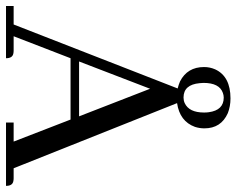

<svg xmlns="http://www.w3.org/2000/svg" viewBox="-94 -693 787 639"><g transform="rotate(90 299.5 -373.5)"><path d="M598.6 0H387.7V-25.4H451.2L377.9 -214.8H173.8L100.6 -25.4H148.4C151.7 -25.4 154.9 -25.1 158.2 -24.4C168.6 -22.5 173.8 -14.3 173.8 0H0V-25.4H61.5L274.4 -571.3C266.6 -573.2 258.8 -575.8 251 -579.1C219.1 -595.4 203.1 -622.1 203.1 -659.2C203.1 -672.2 205.7 -684.6 210.9 -696.3C226.6 -730.1 258.8 -747.1 307.6 -747.1C325.2 -747.1 341.5 -744.1 356.4 -738.3C390.3 -723.3 407.2 -697.3 407.2 -660.2C407.2 -649.7 405.6 -639.3 402.3 -628.9C390 -595.1 363.6 -575.2 323.2 -569.3L540 -25.4H573.2C576.5 -25.4 579.8 -25.1 583 -24.4C593.4 -22.5 598.6 -14.3 598.6 0ZM367.2 -243.2 275.4 -479.5 184.6 -243.2ZM255.9 -657.2C255.9 -653.3 256.2 -649.1 256.8 -644.5C260.1 -608.7 276 -590.8 304.7 -590.8C311.2 -590.8 317.4 -592.1 323.2 -594.7C344.1 -604.5 354.5 -626 354.5 -659.2C354.5 -664.4 354.2 -669.6 353.5 -674.8C349 -708 332.7 -724.6 304.7 -724.6C299.5 -724.6 294.3 -723.6 289.1 -721.7C266.9 -713.9 255.9 -692.4 255.9 -657.2Z"/></g></svg>

Font: Abhaya Libre
Style: Regular
Weight: 400
Designer: Pushpananda Ekanayake, Sol Matas, Pathum Egodawatta
Foundry: Mooniak
Version: Version 1.041; ; ttfautohint (v1.5)